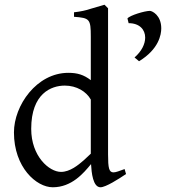

<svg xmlns="http://www.w3.org/2000/svg" viewBox="-20 -777 714 812"><path d="M112 -232C112 -382 197 -415 254 -415C304 -415 345 -390 364 -356V-127L334 -99C311 -79 276 -50 238 -50C188 -50 112 -116 112 -232ZM513 -41 507 -62C485 -54 470 -48 460 -48C441 -48 437 -66 437 -124V-742L422 -757L364 -740C344 -733 320 -728 293 -725V-706C359 -701 364 -697 364 -622V-438C334 -461 307 -469 269 -469C135 -469 39 -331 39 -217C39 -69 134 15 203 15C283 15 333 -44 365 -83C367 -47 373 15 405 15C427 15 482 -20 513 -41ZM614 -731C592 -731 529 -712 519 -699L524 -679C570 -679 594 -652 594 -618C594 -591 579 -560 549 -534L568 -518C652 -569 662 -631 662 -657C662 -713 623 -731 614 -731Z"/></svg>

Font: Temporarium
Style: Regular
Weight: 400
Version: Version 1.1